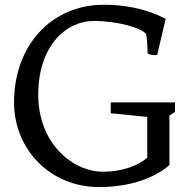

<svg xmlns="http://www.w3.org/2000/svg" viewBox="-20 -756 788 794"><path d="M38.1 -332.5C38.1 -139.2 186.5 17.6 390.1 17.6C591.3 17.6 680.7 -73.7 680.7 -73.7V-278.3L703.6 -293V-332.5H438V-287.6L588.9 -272.5V-103.5C555.2 -75.2 493.7 -45.9 405.8 -45.9C281.7 -45.9 138.2 -161.1 138.2 -364.7C138.2 -564.9 252 -669.4 367.7 -669.4C466.8 -669.4 566.4 -640.1 584 -615.2C590.3 -590.3 590.3 -534.7 590.3 -534.7C590.3 -534.7 606.9 -525.4 629.9 -528.8L665 -677.2C654.3 -684.1 561 -736.8 408.2 -736.3C191.9 -735.8 38.1 -567.4 38.1 -332.5Z"/></svg>

Font: Trykker
Style: Regular
Weight: 400
Designer: Magnus Gaarde
Foundry: Magnus Gaarde
Version: Version 1.001